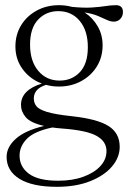

<svg xmlns="http://www.w3.org/2000/svg" viewBox="-20 -456 494 741"><path d="M207.5 -122Q181.5 -122 157.5 -128.5Q110.5 -113.5 110.5 -76Q110.5 -59.5 120 -46.8Q129.5 -34 160.8 -24.2Q192 -14.5 257 -7.5Q355 3 398.5 30.2Q442 57.5 442 110.5Q442 151.5 412 186.8Q382 222 327.5 243.5Q273 265 199.5 265Q105 265 55.2 234.2Q5.5 203.5 5.5 149.5Q5.5 111.5 40.8 79.8Q76 48 150 30Q97.5 18 79.2 -3.8Q61 -25.5 61 -51Q61 -108.5 141.5 -133.5Q96 -150.5 67.8 -188.5Q39.5 -226.5 39.5 -276.5Q39.5 -322.5 61.5 -358.5Q83.5 -394.5 121.8 -415.2Q160 -436 207.5 -436Q233.5 -436 257.5 -429.5Q303 -425 334 -427Q365 -429 387 -432.5Q409 -436 427.5 -436Q454.5 -436 454.5 -409.5Q454.5 -394 444.5 -383.2Q434.5 -372.5 419.5 -372.5Q406.5 -372.5 392.2 -379.2Q378 -386 357.8 -394.5Q337.5 -403 306.5 -408Q338.5 -387 357.2 -354.2Q376 -321.5 376 -281Q376 -235.5 353.8 -199.5Q331.5 -163.5 293.2 -142.8Q255 -122 207.5 -122ZM210 -145Q257.5 -145 288.2 -177.5Q319 -210 319 -274Q319 -337.5 287.8 -375.2Q256.5 -413 205 -413Q158 -413 127 -380.2Q96 -347.5 96 -283.5Q96 -220.5 127.5 -182.8Q159 -145 210 -145ZM55.5 144.5Q55.5 188 92 214.8Q128.5 241.5 204.5 241.5Q259.5 241.5 301.5 226.2Q343.5 211 367.2 185.2Q391 159.5 391 127Q391 90 353 68.5Q315 47 219.5 40Q199.5 38.5 182 36Q111.5 51 83.5 80Q55.5 109 55.5 144.5Z"/></svg>

Font: Newsreader Text Light
Style: Regular
Weight: 300
Designer: Hugues Gentile
Foundry: Production Type
Version: Version 1.001